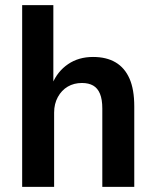

<svg xmlns="http://www.w3.org/2000/svg" viewBox="-20 -725 605 745"><path d="M66 0V-705H187V-400H183Q203 -448 244 -476Q285 -504 341 -504Q393 -504 428.5 -483Q464 -462 482.5 -420Q501 -378 501 -312V0H377V-304Q377 -339 368 -361Q359 -383 341.5 -393Q324 -403 298 -403Q267 -403 243 -389Q219 -375 204.5 -348.5Q190 -322 190 -288V0Z"/></svg>

Font: Nunito Sans 10pt SemiCondensed
Style: Bold
Weight: 700
Width: 4
Designer: Vernon Adams
Foundry: Vernon Adams
Version: Version 3.101;gftools[0.9.27]